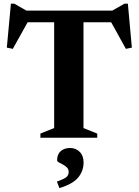

<svg xmlns="http://www.w3.org/2000/svg" viewBox="-20 -726 731 1012"><path d="M492.5 -22V0H193V-22L265.5 -51V-608.5H125.5L47.5 -468.5L16 -475L37.5 -706.5H55.5L119.5 -670H571.5L636 -706.5H654L675 -475L643.5 -468.5L566 -608.5H420V-51ZM280 231Q318.5 217.5 330.2 207.2Q342 197 342 180.5Q342 166 332.8 156.8Q323.5 147.5 311.5 141.2Q299.5 135 290.2 130Q281 125 281 119Q281 87 300.2 70.5Q319.5 54 349.5 54Q379.5 54 400 74.2Q420.5 94.5 420.5 130.5Q420.5 175 392.2 209.5Q364 244 293 265.5Z"/></svg>

Font: Newsreader Text
Style: Bold
Weight: 700
Designer: Hugues Gentile
Foundry: Production Type
Version: Version 1.001